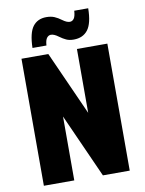

<svg xmlns="http://www.w3.org/2000/svg" viewBox="-98 -988 797 1057"><g transform="rotate(-10 300.0 -460.0)"><path d="M60 0V-710H210L370 -353V-710H540V0H390L230 -357V0ZM362 -764Q338 -764 320.5 -772Q303 -780 284 -794Q260 -812 242 -812Q229 -812 219.5 -800Q210 -788 208 -758H130Q132 -842 158.5 -877Q185 -912 234 -912Q260 -912 279 -904Q298 -896 318 -881Q341 -864 358 -864Q372 -864 381 -876.5Q390 -889 392 -920H470Q469 -836 441.5 -800Q414 -764 362 -764Z"/></g></svg>

Font: Geist Mono Black
Style: Regular
Weight: 900
Monospace: yes
Designer: Basement.studio, Andrés Briganti, Mateo Zaragoza
Foundry: Basement.studio, Vercel, Andrés Briganti, Guido Ferreyra, Mateo Zaragoza
Version: Version 1.500; ttfautohint (v1.8.4.7-5d5b)